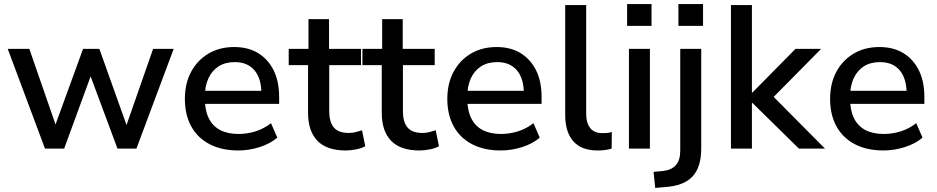

<svg xmlns="http://www.w3.org/2000/svg" viewBox="-20 -730 4602 943"><path d="M201 0 18 -490H124L262 -92H243L388 -490H468L610 -92H593L732 -490H833L650 0H557L405 -409H445L295 0Z M1150 9Q1069 9 1010 -21.5Q951 -52 919.5 -109Q888 -166 888 -244Q888 -320 918.5 -377Q949 -434 1003.5 -466.5Q1058 -499 1130 -499Q1199 -499 1248 -469Q1297 -439 1324 -384.5Q1351 -330 1351 -254V-220H968V-284H1280L1264 -269Q1264 -344 1230 -384.5Q1196 -425 1133 -425Q1086 -425 1053.5 -404Q1021 -383 1003.5 -345Q986 -307 986 -254V-247Q986 -189 1005 -150Q1024 -111 1061 -91.5Q1098 -72 1152 -72Q1193 -72 1234 -84.5Q1275 -97 1311 -125L1342 -54Q1307 -24 1255 -7.5Q1203 9 1150 9Z M1678 9Q1585 9 1539 -38.5Q1493 -86 1493 -176V-410H1398V-490H1495V-636H1596V-490H1753V-410H1597V-183Q1597 -131 1619.5 -104Q1642 -77 1693 -77Q1710 -77 1726 -81Q1742 -85 1758 -90L1774 -12Q1757 -2 1730 3.5Q1703 9 1678 9Z M2040 9Q1947 9 1901 -38.5Q1855 -86 1855 -176V-410H1760V-490H1857V-636H1958V-490H2115V-410H1959V-183Q1959 -131 1981.5 -104Q2004 -77 2055 -77Q2072 -77 2088 -81Q2104 -85 2120 -90L2136 -12Q2119 -2 2092 3.5Q2065 9 2040 9Z M2439 9Q2358 9 2299 -21.5Q2240 -52 2208.5 -109Q2177 -166 2177 -244Q2177 -320 2207.5 -377Q2238 -434 2292.5 -466.5Q2347 -499 2419 -499Q2488 -499 2537 -469Q2586 -439 2613 -384.5Q2640 -330 2640 -254V-220H2257V-284H2569L2553 -269Q2553 -344 2519 -384.5Q2485 -425 2422 -425Q2375 -425 2342.5 -404Q2310 -383 2292.5 -345Q2275 -307 2275 -254V-247Q2275 -189 2294 -150Q2313 -111 2350 -91.5Q2387 -72 2441 -72Q2482 -72 2523 -84.5Q2564 -97 2600 -125L2631 -54Q2596 -24 2544 -7.5Q2492 9 2439 9Z M2915 9Q2836 9 2796 -36Q2756 -81 2756 -166V-705H2859V-173Q2859 -141 2868 -119.5Q2877 -98 2894.5 -87Q2912 -76 2938 -76Q2950 -76 2962 -77Q2974 -78 2985 -82L2984 0Q2967 5 2950.5 7Q2934 9 2915 9Z M3060 -603V-710H3180V-603ZM3069 0V-490H3172V0Z M3312 -603V-710H3433V-603ZM3198 193 3190 114 3236 110Q3278 105 3299.5 81Q3321 57 3321 9V-490H3424V-1Q3424 45 3413.5 79Q3403 113 3381.5 136.5Q3360 160 3325.5 173Q3291 186 3243 189Z M3570 0V-705H3673V-276H3676L3887 -490H4013L3757 -231V-277L4032 0H3904L3676 -224H3673V0Z M4319 9Q4238 9 4179 -21.5Q4120 -52 4088.5 -109Q4057 -166 4057 -244Q4057 -320 4087.5 -377Q4118 -434 4172.5 -466.5Q4227 -499 4299 -499Q4368 -499 4417 -469Q4466 -439 4493 -384.5Q4520 -330 4520 -254V-220H4137V-284H4449L4433 -269Q4433 -344 4399 -384.5Q4365 -425 4302 -425Q4255 -425 4222.5 -404Q4190 -383 4172.5 -345Q4155 -307 4155 -254V-247Q4155 -189 4174 -150Q4193 -111 4230 -91.5Q4267 -72 4321 -72Q4362 -72 4403 -84.5Q4444 -97 4480 -125L4511 -54Q4476 -24 4424 -7.5Q4372 9 4319 9Z"/></svg>

Font: Nunito Sans 11pt SemiBold
Style: Regular
Weight: 600
Version: Version 3.101;gftools[0.9.27]